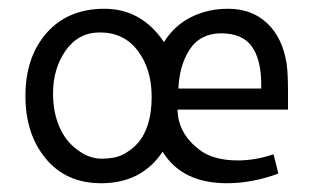

<svg xmlns="http://www.w3.org/2000/svg" viewBox="-20 -408 714 438"><path d="M218 -388Q303 -388 354 -312Q378 -350 416 -369Q454 -388 500 -388Q555 -388 590 -354.5Q625 -321 634 -262Q637 -241 637 -196V-158H385Q386 -104 434 -67Q466 -42 523 -42Q562 -42 604 -56L615 -12Q555 10 498 10Q395 10 351 -62Q303 10 211 10Q131 10 84.5 -46Q38 -102 38 -189Q38 -278 86.5 -333Q135 -388 218 -388ZM101 -195Q101 -152 115.5 -118.5Q130 -85 157 -66Q183 -46 212 -46Q241 -46 259.5 -55Q278 -64 294 -81Q326 -118 326 -187Q326 -250 294.5 -292Q263 -334 208 -334Q159 -334 130 -293Q101 -252 101 -195ZM484 -332Q461 -332 442.5 -322.5Q424 -313 412 -294Q389 -258 387 -206H576V-214Q576 -272 554.5 -302Q533 -332 484 -332Z"/></svg>

Font: Cambay Devanagari
Style: Regular
Weight: 400
Designer: Pooja Saxena
Foundry: Pooja Saxena
Version: Version 1.180;PS 001.180;hotconv 1.0.70;makeotf.lib2.5.58329